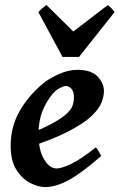

<svg xmlns="http://www.w3.org/2000/svg" viewBox="-20 -741 486 781"><path d="M402.8 -371.1Q402.8 -349.6 392.8 -323.7Q382.8 -297.9 351.6 -268.3Q320.3 -238.8 257.3 -206.1Q194.3 -173.3 87.9 -139.2L84.5 -189.9Q151.4 -216.8 190.7 -238Q230 -259.3 249.5 -276.9Q269 -294.4 274.9 -310.8Q280.8 -327.1 280.8 -345.7Q280.8 -368.2 270.8 -379.6Q260.7 -391.1 247.1 -391.1Q239.3 -391.1 223.1 -382.8Q207 -374.5 194.8 -359.9Q168.5 -329.1 152.6 -289.1Q136.7 -249 136.7 -195.3Q136.7 -131.3 158.9 -93.5Q181.2 -55.7 210 -55.7Q230.5 -55.7 270.3 -74.7Q310.1 -93.8 369.1 -141.1Q374.5 -138.2 382.3 -124Q390.1 -109.9 391.6 -106.4Q311.5 -36.6 259.3 -8.3Q207 20 163.6 20Q136.7 20 103.8 3.7Q70.8 -12.7 47.1 -49.6Q23.4 -86.4 23.4 -147.9Q23.4 -224.6 59.1 -287.8Q94.7 -351.1 156.2 -402.3Q178.2 -420.4 217.5 -438.7Q256.8 -457 295.4 -457Q350.6 -457 376.7 -429.9Q402.8 -402.8 402.8 -371.1ZM445.8 -691.4 301.3 -509.3H234.4L136.2 -691.4Q143.6 -700.2 152.3 -707.8Q161.1 -715.3 168.9 -720.7L278.3 -612.8L418.9 -720.7Q424.8 -715.8 432.6 -708Q440.4 -700.2 445.8 -691.4Z"/></svg>

Font: Gentium Plus
Style: Bold Italic
Weight: 700
Italic angle: -8°
Designer: Victor Gaultney, Annie Olsen, Iska Routamaa, Becca Hirsbrunner
Foundry: SIL International
Version: Version 6.101